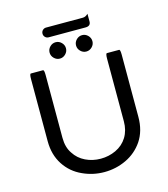

<svg xmlns="http://www.w3.org/2000/svg" viewBox="-134 -1036 1008 1150"><g transform="rotate(-15 370.0 -461.0)"><path d="M225.6 -885.7Q225.6 -898.4 234.4 -907.2Q243.2 -916 255.9 -916H484.4Q501 -916 516.6 -931.6Q516.6 -916 516.6 -883.8Q516.6 -855.5 484.4 -855.5H255.9Q243.2 -855.5 234.4 -864.3Q225.6 -873 225.6 -885.7ZM237.3 -765.6Q237.3 -786.1 252.4 -801.3Q267.6 -816.4 288.1 -816.4Q308.6 -816.4 323.7 -801.3Q338.9 -786.1 338.9 -765.6Q338.9 -745.1 323.7 -730Q308.6 -714.8 288.1 -714.8Q267.6 -714.8 252.4 -730Q237.3 -745.1 237.3 -765.6ZM401.4 -765.6Q401.4 -786.1 416.5 -801.3Q431.6 -816.4 452.1 -816.4Q472.7 -816.4 487.8 -801.3Q502.9 -786.1 502.9 -765.6Q502.9 -745.1 487.8 -730Q472.7 -714.8 452.1 -714.8Q431.6 -714.8 416.5 -730Q401.4 -745.1 401.4 -765.6ZM236.3 -18.6Q168.9 -48.8 128.9 -110.4Q88.9 -171.9 88.9 -255.9V-641.6Q88.9 -673.8 96.7 -673.8H171.9Q179.7 -673.8 179.7 -641.6V-252.9Q179.7 -193.4 207 -154.3Q232.4 -114.3 275.9 -93.3Q319.3 -72.3 370.1 -72.3Q419.9 -72.3 463.9 -92.8Q509.8 -114.3 535.2 -155.8Q560.5 -197.3 560.5 -252.9V-641.6Q560.5 -673.8 568.4 -673.8Q568.4 -673.8 643.6 -673.8Q651.4 -673.8 651.4 -641.6V-255.9Q651.4 -169.9 610.4 -108.4Q570.3 -49.8 506.3 -19.5Q442.4 10.7 370.1 10.7Q299.8 10.7 236.3 -18.6Z"/></g></svg>

Font: YuPearl-Regular
Style: Regular
Weight: 400
Designer: Max Yao
Foundry: Max-Everyday
Version: Version 1.011; ttfautohint (v1.8.3)